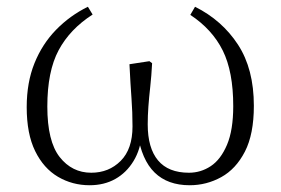

<svg xmlns="http://www.w3.org/2000/svg" viewBox="-20 -534 830 568"><path d="M245 14Q194 14 151.5 -11Q109 -36 84 -87Q59 -138 59 -217Q59 -290 82 -347Q105 -404 146 -446Q187 -488 240 -514L254 -491Q187 -448 153.5 -385.5Q120 -323 120 -219Q120 -116 156.5 -69.5Q193 -23 250 -23Q302 -23 337 -58Q372 -93 372 -160Q372 -203 369 -243Q366 -283 363 -344L422 -353L430 -347Q428 -309 424.5 -277.5Q421 -246 419 -219Q417 -192 417 -166Q417 -96 447.5 -59.5Q478 -23 539 -23Q574 -23 603.5 -42.5Q633 -62 651.5 -105.5Q670 -149 670 -220Q670 -322 639 -384.5Q608 -447 543 -490L557 -514Q637 -474 684 -402Q731 -330 731 -221Q731 -137 704.5 -85.5Q678 -34 634.5 -10Q591 14 541 14Q476 14 437.5 -23.5Q399 -61 387 -139H400Q396 -92 375 -57.5Q354 -23 321 -4.5Q288 14 245 14Z"/></svg>

Font: Early Summer Mincho VF
Style: Regular
Weight: 250
Designer: GuiWonder
Version: Version 1.002